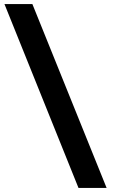

<svg xmlns="http://www.w3.org/2000/svg" viewBox="-20 -775 557 949"><path d="M140 -755 507 154H368L2 -755Z"/></svg>

Font: Roboto Serif 20pt Black
Style: Italic
Weight: 900
Italic angle: -10°
Version: Version 1.008